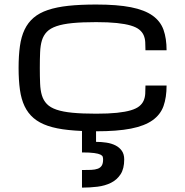

<svg xmlns="http://www.w3.org/2000/svg" viewBox="-20 -567 822 852"><path d="M343.8 265.6Q378.9 265.6 412.6 261.5Q446.3 257.3 472.7 244.1Q499 231 515.1 206.3Q531.2 181.6 531.2 140.6Q531.2 117.2 520.5 102.1Q509.8 86.9 492.2 78.1Q474.6 69.3 452.1 65.9Q429.7 62.5 406.2 62.5V15.6H406.7Q500.5 15.6 561 3.7Q621.6 -8.3 656.7 -33.2Q691.9 -58.1 705.6 -96.4Q719.2 -134.8 719.2 -187.5H625.5Q625.5 -168 624.5 -151.1Q623.5 -134.3 617.4 -120.4Q611.3 -106.4 598.1 -95.7Q585 -85 560.5 -77.6Q536.1 -70.3 498.8 -66.4Q461.4 -62.5 406.7 -62.5Q344.2 -62.5 301.5 -66.7Q258.8 -70.8 231 -80.3Q203.1 -89.8 188 -105.5Q172.9 -121.1 166 -143.6Q159.2 -166 158 -196.3Q156.7 -226.6 156.7 -265.6Q156.7 -304.7 158 -335Q159.2 -365.2 166 -387.7Q172.9 -410.2 188 -425.8Q203.1 -441.4 231 -450.9Q258.8 -460.4 301.5 -464.6Q344.2 -468.8 406.7 -468.8Q461.4 -468.8 498.8 -464.8Q536.1 -460.9 560.5 -453.6Q585 -446.3 598.1 -435.5Q611.3 -424.8 617.4 -410.9Q623.5 -397 624.5 -380.1Q625.5 -363.3 625.5 -343.8H719.2Q719.2 -396.5 705.6 -434.8Q691.9 -473.1 656.7 -498Q621.6 -522.9 561 -534.9Q500.5 -546.9 406.7 -546.9Q336.4 -546.9 283.7 -541.3Q231 -535.6 192.6 -522.7Q154.3 -509.8 129.2 -488.3Q104 -466.8 89.1 -435.5Q74.2 -404.3 68.4 -362.3Q62.5 -320.3 62.5 -265.6Q62.5 -210.9 68.4 -168.9Q74.2 -127 89.1 -95.7Q104 -64.5 129.2 -43Q154.3 -21.5 192.6 -8.5Q231 4.4 283.7 9.8Q311 12.7 343.8 14.2V109.4Q378.9 109.4 397.9 112.1Q417 114.7 425.8 119.1Q434.6 123.5 436 129.2Q437.5 134.8 437.5 140.6Q437.5 158.2 431.6 167.7Q425.8 177.2 414.1 181.6Q402.3 186 384.8 186.8Q367.2 187.5 343.8 187.5Z"/></svg>

Font: Michroma
Style: Regular
Weight: 400
Version: Version 1.000